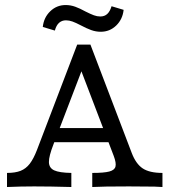

<svg xmlns="http://www.w3.org/2000/svg" viewBox="-20 -750 688 770"><path d="M128.2 -148.4 289.5 -571H342.7L508.1 -137.1Q525 -92.7 552.4 -74.6Q579.8 -56.5 631.5 -56.5V0L599.2 -1.6Q573.4 -2.4 496.8 -2.4Q391.1 -2.4 350 0V-56.5Q396.8 -56.5 418.1 -62.1Q439.5 -67.7 443.1 -81.9Q446.8 -96 436.3 -124.2L300.8 -479L316.9 -491.1L194.4 -171Q175.8 -123.4 176.2 -100Q176.6 -76.6 197.2 -66.9Q217.7 -57.3 266.1 -56.5V0Q179 -2.4 116.9 -2.4Q63.7 -2.4 8.1 0V-56.5Q41.1 -56.5 62.5 -64.9Q83.9 -73.4 99.2 -93.1Q114.5 -112.9 128.2 -148.4ZM187.9 -236.3H436.3L456.5 -179.8H165.3ZM304 -648.4Q283.9 -658.9 270.6 -663.7Q257.3 -668.5 244.4 -668.5Q228.2 -668.5 216.9 -658.5Q205.6 -648.4 200 -627.4L151.6 -641.9Q155.6 -679.8 181.5 -704.8Q207.3 -729.8 243.5 -729.8Q262.9 -729.8 281.9 -723Q300.8 -716.1 322.6 -704Q343.5 -693.5 356.5 -688.7Q369.4 -683.9 382.3 -683.9Q399.2 -683.9 410.1 -694Q421 -704 427.4 -725L475.8 -710.5Q471.8 -672.6 446 -647.6Q420.2 -622.6 383.9 -622.6Q364.5 -622.6 345.6 -629.4Q326.6 -636.3 304 -648.4Z"/></svg>

Font: Playfair Micro SmCond SmLight
Style: Regular
Weight: 360
Width: 4
Designer: Claus Eggers Sørensen
Foundry: Claus Eggers Sørensen
Version: Version 2.100;Glyphs 3.2 (3219)